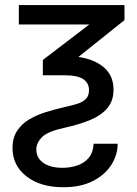

<svg xmlns="http://www.w3.org/2000/svg" viewBox="-20 -536 549 772"><path d="M55.7 -515.6H480.5V-455.1L295.4 -307.1Q360.8 -297.4 398.7 -264.2Q436.5 -231 436.5 -175.3Q436.5 -130.4 411.6 -101.1Q386.7 -71.8 342.5 -53.5Q298.3 -35.2 240.2 -22.5Q171.9 -7.8 148.9 15.4Q126 38.6 126 64.9Q126 99.1 154.3 118.9Q182.6 138.7 231.4 138.7Q261.2 138.7 289.1 129.9Q316.9 121.1 335.7 99.9Q354.5 78.6 356.4 42H453.1Q453.1 85.9 428.2 126Q403.3 166 354.5 191.4Q305.7 216.8 234.4 216.8Q142.6 216.8 86.4 173.1Q30.3 129.4 30.3 59.1Q30.3 17.6 49.1 -10.5Q67.9 -38.6 97.9 -56.2Q127.9 -73.7 162.4 -84.5Q196.8 -95.2 227.5 -102.5Q259.8 -109.9 284.7 -116.7Q309.6 -123.5 323.7 -136.5Q337.9 -149.4 337.9 -173.8Q337.9 -201.7 315.2 -217.5Q292.5 -233.4 237.3 -233.4H152.3V-294.9L338.9 -437.5H55.7Z"/></svg>

Font: Inter Display
Style: Regular
Weight: 400
Designer: Rasmus Andersson
Foundry: rsms
Version: Version 4.001;git-9221beed3